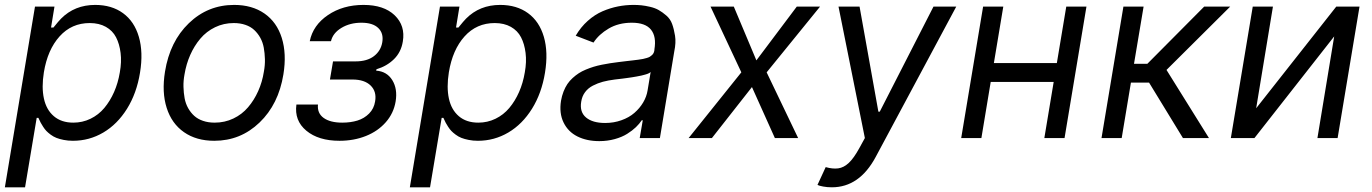

<svg xmlns="http://www.w3.org/2000/svg" viewBox="-23 -573 5694 797"><path d="M-2.8 204.5 122.2 -545.5H203.1L188.9 -458.8H198.9Q221.2 -486.5 230.5 -495.7Q286.9 -552.6 372.2 -552.6Q440.7 -552.6 487.7 -518.3Q534.8 -484 553.4 -420.1Q572.1 -356.2 558.2 -271.3Q544.4 -186.1 504.3 -121.6Q464.1 -57.2 405.9 -22.9Q347.7 11.4 279.8 11.4Q259.2 11.4 241.5 7.8Q223.7 4.3 211.1 -0.7Q198.5 -5.7 187.1 -14.2Q175.8 -22.7 169.2 -29.7Q162.6 -36.6 155.9 -47.1Q149.1 -57.5 146.1 -63.4Q143.1 -69.2 138.8 -78.5Q137.1 -82 136.4 -83.8H129.3L81 204.5ZM159.1 -272.7Q149.1 -210.6 159.3 -163.9Q169.4 -117.2 200.6 -90.6Q231.9 -63.9 281.2 -63.9Q319.6 -63.9 352.8 -80.1Q386 -96.2 410 -124.8Q433.9 -153.4 450.5 -190.9Q467 -228.3 474.4 -272.7Q482.2 -316.1 477.6 -353.3Q473 -390.6 458.8 -418.1Q444.6 -445.7 416.5 -461.5Q388.5 -477.3 349.4 -477.3Q274.1 -477.3 224.3 -421.9Q174.4 -366.5 159.1 -272.7Z M866.5 11.4Q791.9 11.4 740.8 -24.3Q689.6 -60 668.9 -125.2Q648.1 -190.3 661.9 -275.6Q682.2 -400.9 761 -476.7Q839.8 -552.6 948.9 -552.6Q1023.4 -552.6 1074.8 -516.9Q1126.1 -481.2 1146.7 -415.5Q1167.3 -349.8 1153.4 -264.2Q1133.2 -139.9 1054.3 -64.3Q975.5 11.4 866.5 11.4ZM867.9 -63.9Q909.8 -63.9 945.7 -81Q981.5 -98 1006.7 -127.7Q1032 -157.3 1048.8 -195Q1065.7 -232.6 1072.4 -275.6Q1077.4 -302.2 1076.7 -327.4Q1076 -352.6 1071.9 -375.2Q1067.8 -397.7 1057.4 -416.4Q1046.9 -435 1032.1 -448.7Q1017.4 -462.4 995.7 -469.8Q974.1 -477.3 947.4 -477.3Q905.5 -477.3 869.7 -459.9Q833.8 -442.5 808.6 -412.6Q783.4 -382.8 766.7 -345Q750 -307.2 742.9 -264.2Q737.9 -237.6 738.6 -212.4Q739.3 -187.1 743.4 -165Q747.5 -142.8 758 -124.1Q768.5 -105.5 783.2 -92.2Q797.9 -78.8 819.6 -71.4Q841.3 -63.9 867.9 -63.9Z M1207.4 -139.2H1296.9Q1293.3 -103 1320.5 -83.5Q1347.7 -63.9 1397.7 -63.9Q1432.5 -63.9 1460.8 -72.6Q1489 -81.3 1509.2 -101.7Q1529.5 -122.2 1534.1 -152Q1541.2 -192.8 1515.6 -217.9Q1490.1 -242.9 1440.3 -242.9H1346.6L1359.4 -318.2H1453.1Q1500.7 -318.2 1529.3 -340Q1557.9 -361.9 1563.9 -397.7Q1570 -434.7 1547.2 -456.7Q1524.5 -478.7 1477.3 -478.7Q1429.7 -478.7 1394.2 -457.2Q1358.7 -435.7 1350.9 -402H1262.8Q1276.3 -468.4 1338.4 -510.5Q1400.6 -552.6 1485.8 -552.6Q1570.7 -552.6 1615.4 -509.4Q1660.2 -466.3 1649.1 -400.6Q1642 -356.5 1612.4 -327.4Q1582.7 -298.3 1539.8 -285.5L1538.4 -279.8Q1583.1 -276.6 1605.5 -240.2Q1627.8 -203.8 1619.3 -152Q1611.2 -103 1578.5 -65.7Q1545.8 -28.4 1495.9 -8.5Q1446 11.4 1386.4 11.4Q1299 11.4 1248.6 -30.5Q1198.2 -72.4 1207.4 -139.2Z M1678.3 204.5 1803.3 -545.5H1884.2L1870 -458.8H1880Q1902.3 -486.5 1911.6 -495.7Q1968 -552.6 2053.3 -552.6Q2121.8 -552.6 2168.9 -518.3Q2215.9 -484 2234.6 -420.1Q2253.2 -356.2 2239.3 -271.3Q2225.5 -186.1 2185.4 -121.6Q2145.2 -57.2 2087 -22.9Q2028.8 11.4 1960.9 11.4Q1940.3 11.4 1922.6 7.8Q1904.8 4.3 1892.2 -0.7Q1879.6 -5.7 1868.3 -14.2Q1856.9 -22.7 1850.3 -29.7Q1843.8 -36.6 1837 -47.1Q1830.3 -57.5 1827.2 -63.4Q1824.2 -69.2 1820 -78.5Q1818.2 -82 1817.5 -83.8H1810.4L1762.1 204.5ZM1840.2 -272.7Q1830.3 -210.6 1840.4 -163.9Q1850.5 -117.2 1881.7 -90.6Q1913 -63.9 1962.4 -63.9Q2000.7 -63.9 2033.9 -80.1Q2067.1 -96.2 2091.1 -124.8Q2115.1 -153.4 2131.6 -190.9Q2148.1 -228.3 2155.5 -272.7Q2163.4 -316.1 2158.7 -353.3Q2154.1 -390.6 2139.9 -418.1Q2125.7 -445.7 2097.7 -461.5Q2069.6 -477.3 2030.5 -477.3Q1955.3 -477.3 1905.4 -421.9Q1855.5 -366.5 1840.2 -272.7Z M2464.8 12.8Q2412.6 12.8 2373.9 -6.6Q2335.2 -25.9 2316.4 -64.5Q2297.6 -103 2305.8 -154.8Q2309.3 -175.1 2316.2 -192.8Q2323.2 -210.6 2332.2 -224.1Q2341.3 -237.6 2354 -249.1Q2366.8 -260.7 2379.6 -269Q2392.4 -277.3 2409.3 -284.3Q2426.1 -291.2 2441.1 -295.8Q2456 -300.4 2475.1 -304.3Q2494.3 -308.2 2509.6 -310.5Q2524.9 -312.9 2544.4 -315.3Q2558.2 -317.1 2575.6 -319.1Q2593 -321 2603.2 -322.3Q2613.3 -323.5 2626.1 -325.1Q2638.8 -326.7 2646 -328.3Q2653.1 -329.9 2661.4 -332.2Q2669.7 -334.5 2674.4 -337.4Q2679 -340.2 2683.4 -344.3Q2687.9 -348.4 2690.2 -353.3Q2692.5 -358.3 2693.5 -365.1V-367.9Q2702.4 -421.2 2679.3 -449.9Q2656.2 -478.7 2599.8 -478.7Q2544.7 -478.7 2503.7 -454.5Q2462.7 -430.4 2440.7 -396.3L2366.8 -424.7Q2387.8 -460.6 2416.9 -486.5Q2446 -512.4 2478.3 -526.3Q2510.7 -540.1 2542.3 -546.3Q2573.9 -552.6 2606.9 -552.6Q2623.9 -552.6 2639.6 -551Q2655.2 -549.4 2675.8 -544.6Q2696.4 -539.8 2711.6 -531.1Q2726.9 -522.4 2743.3 -508.2Q2759.6 -494 2767 -473.5Q2774.5 -453.1 2779.1 -424.7Q2783.7 -396.3 2775.9 -359.4L2716.3 0H2632.5L2645.2 -73.9H2641Q2631.4 -59.3 2616.7 -45.1Q2601.9 -30.9 2580.4 -17.4Q2558.9 -3.9 2528.8 4.4Q2498.6 12.8 2464.8 12.8ZM2489 -62.5Q2524.9 -62.5 2556.6 -73.9Q2588.4 -85.2 2610.4 -104.4Q2632.5 -123.6 2646.7 -147.5Q2660.9 -171.5 2665.1 -197.4L2677.9 -274.1Q2675.1 -271.3 2669.7 -268.6Q2664.4 -266 2656.1 -263.7Q2647.7 -261.4 2639.7 -259.4Q2631.7 -257.5 2620 -255.5Q2608.3 -253.6 2600.1 -252.1Q2592 -250.7 2579 -249.1Q2566.1 -247.5 2560.2 -246.6Q2554.3 -245.7 2542.4 -244.5Q2530.5 -243.3 2528.8 -242.9Q2501.1 -239.3 2479.8 -233.7Q2458.5 -228 2438.4 -217.7Q2418.3 -207.4 2405.7 -190.5Q2393.1 -173.7 2389.6 -150.6Q2382.5 -108 2409.8 -85.2Q2437.1 -62.5 2489 -62.5Z M3023.1 -545.5 3116.8 -322.4 3284.4 -545.5H3381L3159.4 -272.7L3290.1 0H3193.5L3098.4 -211.6L2932.2 0H2835.6L3054.3 -272.7L2926.5 -545.5Z M3430 204.5Q3410.5 204.5 3393.8 201.3Q3377.1 198.2 3370.4 194.6L3404.5 120.7Q3433.2 128.9 3456.3 125.9Q3479.4 122.9 3500.4 103.2Q3521.3 83.5 3543.7 42.6L3567.1 0L3457.7 -545.5H3545.1L3623.2 -109.4H3628.9L3851.9 -545.5H3946.4L3611.9 78.8Q3544.4 204.5 3430 204.5Z M4141.7 -545.5 4102.6 -311.1H4364L4403.1 -545.5H4486.9L4396 0H4312.1L4350.9 -233H4089.5L4050.8 0H3967L4057.9 -545.5Z M4549.4 0 4640.3 -545.5H4724.1L4684.3 -308.2H4739.7L4975.5 -545.5H5083.5L4819.2 -282.7L4995.4 0H4887.4L4746.8 -230.1H4671.5L4633.2 0Z M5191.4 -123.6 5523.8 -545.5H5620.4L5529.5 0H5445.7L5515.3 -421.9L5184.3 0H5086.3L5177.2 -545.5H5261Z"/></svg>

Font: Karasuma Gothic
Style: Italic
Weight: 400
Italic angle: -9.39999°
Designer: Rasmus Andersson / Ryoko Nishizuka
Foundry: Genbu
Version: Version 1.00